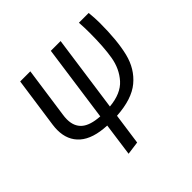

<svg xmlns="http://www.w3.org/2000/svg" viewBox="-180 -712 1112 1112"><g transform="rotate(-45 376.0 -156.0)"><path d="M381 11 354 203 273 214 301 11Q189 6 133.5 -42.5Q78 -91 78 -175Q78 -195 81 -216L125 -526H208L164 -216Q161 -197 161 -179Q161 -122 196.5 -91Q232 -60 310 -55L376 -526H456L390 -56Q488 -65 535.5 -118.5Q583 -172 596 -248.5Q609 -325 609 -442Q609 -483 606 -526H686Q691 -478 691 -440Q691 -295 668 -202Q645 -109 577.5 -53Q510 3 381 11Z"/></g></svg>

Font: FiraGO Book
Style: Italic
Weight: 350
Italic angle: -8°
Designer: bBox Type GmbH
Foundry: bBox Type GmbH
Version: Version 1.001